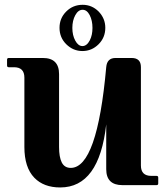

<svg xmlns="http://www.w3.org/2000/svg" viewBox="-20 -782 698 811"><path d="M328.1 -587.4Q346.7 -587.4 359.4 -611.8Q370.6 -633.8 370.6 -664.1Q370.6 -695.3 358.9 -718Q347.2 -740.7 328.9 -740.7Q310.5 -740.7 298.1 -718Q285.6 -695.3 285.6 -664.1Q285.6 -632.8 298.1 -610.1Q310.5 -587.4 328.1 -587.4ZM329.1 -761.7Q368.2 -761.7 396.5 -733.4Q424.8 -704.1 424.8 -664.6Q424.8 -623.5 396.5 -595.2Q367.7 -566.4 328.1 -566.4Q289.1 -566.4 259.8 -595.2Q231.4 -623.5 231.4 -664.6Q231.4 -705.1 259.8 -733.4Q288.1 -761.7 329.1 -761.7ZM497.1 0Q428.7 0 428.7 -67.4V-256.8Q398.9 9.8 234.4 9.8Q164.6 9.8 125 -31.2Q83 -74.7 83 -161.1V-454.1Q83 -498 39.1 -498H17.1Q9.8 -498 9.8 -505.4V-529.8Q9.8 -537.1 17.1 -537.1H161.1Q229.5 -537.1 229.5 -468.8V-161.1Q229.5 -118.7 240.7 -96.2Q252.4 -72.8 278.8 -72.8Q390.6 -72.8 428.7 -498.5Q432.1 -537.1 467.8 -537.1H536.1Q575.2 -537.1 575.2 -498.5V-83Q575.2 -39.1 619.1 -39.1H641.1Q648.4 -39.1 648.4 -31.7V-7.3Q648.4 0 641.1 0Z"/></svg>

Font: Simply Serif
Style: Bold
Weight: 700
Designer: Wojciech Kalinowski "wmk69" (wmk69@o2.pl)
Foundry: Wojciech Kalinowski "wmk69" (wmk69@o2.pl)
Version: Version 1.0.0; 2022-02-18